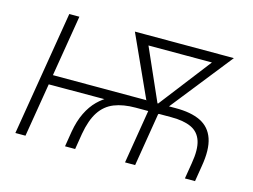

<svg xmlns="http://www.w3.org/2000/svg" viewBox="-79 -674 1064 806"><g transform="rotate(15 453.0 -270.5)"><path d="M257.3 0 268.1 -66.4Q276.4 -114.3 293.7 -149.7Q311 -185.1 335.2 -209Q359.4 -232.9 388.2 -247.3Q417 -261.7 448 -268.1Q479 -274.4 509.8 -274.4L663.6 -274.9Q731 -275.4 772.9 -254.9Q814.9 -234.4 830.6 -188.7Q846.2 -143.1 833.5 -68.8L822.3 0H778.3L789.6 -68.8Q800.3 -130.9 788.6 -166.7Q776.9 -202.6 744.1 -218Q711.4 -233.4 657.2 -233.4H502Q447.8 -233.4 409.2 -218Q370.6 -202.6 346.9 -166.5Q323.2 -130.4 312.5 -68.8L301.3 0ZM41.5 0 130.9 -541H174.8L85.4 0ZM102.1 -233.4 108.9 -275.4H535.6L529.3 -234.4ZM518.1 0 562.5 -270.5H606.4L562 0ZM556.6 -231.9 416 -541H467.8L597.7 -247.1L583.5 -231.9ZM576.2 -231.9 567.9 -248 793.9 -541H846.2L601.6 -231.9ZM448.2 -499.5 455.1 -541H811L804.2 -499.5Z"/></g></svg>

Font: Inter 17pt ExtraLight
Style: Italic
Weight: 250
Italic angle: -9.3988°
Version: Version 4.001;git-66647c0bb